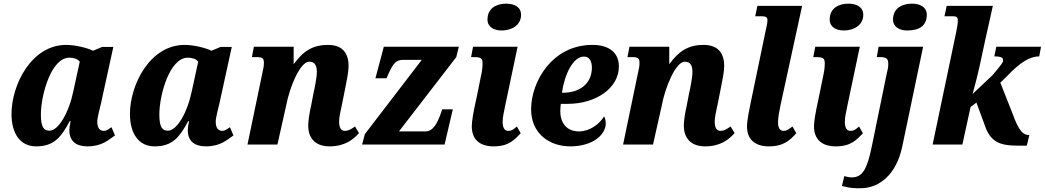

<svg xmlns="http://www.w3.org/2000/svg" viewBox="-20 -792 5724 1052"><path d="M178 10C275 10 315 -40 362 -128H367C362 -107 360 -92 360 -78C360 -17 399 10 459 10C539 10 575 -26 610 -50L591 -95C573 -84 566 -75 548 -75C527 -75 513 -91 513 -125C513 -149 529 -206 533 -224L601 -535H540L490 -514C460 -529 393 -546 343 -546C150 -546 43 -324 43 -168C43 -60 91 10 178 10ZM251 -76C224 -76 204 -89 204 -164C204 -271 260 -476 360 -476C382 -476 405 -470 417 -454L382 -293C358 -176 301 -76 251 -76Z M827 10C924 10 964 -40 1011 -128H1016C1011 -107 1009 -92 1009 -78C1009 -17 1048 10 1108 10C1188 10 1224 -26 1259 -50L1240 -95C1222 -84 1215 -75 1197 -75C1176 -75 1162 -91 1162 -125C1162 -149 1178 -206 1182 -224L1250 -535H1189L1139 -514C1109 -529 1042 -546 992 -546C799 -546 692 -324 692 -168C692 -60 740 10 827 10ZM900 -76C873 -76 853 -89 853 -164C853 -271 909 -476 1009 -476C1031 -476 1054 -470 1066 -454L1031 -293C1007 -176 950 -76 900 -76Z M1947 -63 1925 -99C1899 -80 1885 -75 1869 -75C1847 -75 1838 -96 1838 -125C1838 -149 1846 -185 1854 -221L1871 -306C1879 -346 1890 -399 1890 -430C1890 -493 1863 -546 1777 -546C1697 -546 1643 -515 1589 -440V-536H1371L1360 -479H1387C1419 -479 1426 -471 1426 -448C1426 -428 1422 -412 1419 -399L1336 0H1500L1548 -214C1566 -312 1624 -454 1674 -454C1709 -454 1716 -427 1716 -397C1716 -367 1703 -303 1698 -283L1685 -215C1675 -170 1670 -138 1669 -111C1666 -37 1706 10 1786 10C1868 10 1916 -27 1947 -63Z M1964 0H2416L2461 -193H2403L2390 -156C2377 -124 2356 -72 2311 -72H2166L2480 -479L2494 -536H2083L2037 -363H2098L2107 -385C2126 -422 2139 -464 2187 -464H2291L1979 -57Z M2729 -625C2782 -625 2835 -653 2835 -711C2835 -754 2797 -772 2754 -772C2703 -772 2651 -749 2651 -685C2651 -644 2686 -625 2729 -625ZM2685 10C2767 10 2799 -26 2833 -62L2812 -99C2789 -79 2782 -75 2764 -75C2742 -75 2734 -97 2734 -125C2734 -148 2741 -180 2749 -218L2816 -536H2572L2561 -479H2580C2615 -479 2624 -471 2624 -446C2624 -427 2622 -403 2615 -374L2591 -256C2573 -176 2565 -126 2565 -100C2565 -31 2605 10 2685 10Z M3104 10C3232 10 3299 -57 3299 -115C3299 -131 3296 -145 3290 -154C3263 -111 3211 -72 3152 -72C3087 -72 3050 -116 3050 -183C3050 -203 3052 -216 3053 -223H3091C3245 -223 3371 -309 3371 -428C3371 -503 3318 -546 3226 -546C3005 -546 2890 -344 2890 -193C2890 -60 2991 10 3104 10ZM3059 -284C3073 -383 3119 -482 3180 -482C3211 -482 3223 -455 3223 -421C3223 -331 3152 -284 3067 -284Z M4005 -63 3983 -99C3957 -80 3943 -75 3927 -75C3905 -75 3896 -96 3896 -125C3896 -149 3904 -185 3912 -221L3929 -306C3937 -346 3948 -399 3948 -430C3948 -493 3921 -546 3835 -546C3755 -546 3701 -515 3647 -440V-536H3429L3418 -479H3445C3477 -479 3484 -471 3484 -448C3484 -428 3480 -412 3477 -399L3394 0H3558L3606 -214C3624 -312 3682 -454 3732 -454C3767 -454 3774 -427 3774 -397C3774 -367 3761 -303 3756 -283L3743 -215C3733 -170 3728 -138 3727 -111C3724 -37 3764 10 3844 10C3926 10 3974 -27 4005 -63Z M4193 10C4276 10 4310 -26 4343 -62L4322 -99C4296 -79 4288 -75 4273 -75C4250 -75 4243 -97 4243 -122C4243 -148 4249 -180 4257 -218L4375 -760H4130L4118 -703H4154C4177 -703 4185 -696 4185 -682C4185 -662 4179 -643 4175 -623L4102 -272C4084 -184 4073 -135 4073 -98C4073 -33 4112 10 4193 10Z M4604 -625C4657 -625 4710 -653 4710 -711C4710 -754 4672 -772 4629 -772C4578 -772 4526 -749 4526 -685C4526 -644 4561 -625 4604 -625ZM4560 10C4642 10 4674 -26 4708 -62L4687 -99C4664 -79 4657 -75 4639 -75C4617 -75 4609 -97 4609 -125C4609 -148 4616 -180 4624 -218L4691 -536H4447L4436 -479H4455C4490 -479 4499 -471 4499 -446C4499 -427 4497 -403 4490 -374L4466 -256C4448 -176 4440 -126 4440 -100C4440 -31 4480 10 4560 10Z M4951 -625C5021 -625 5058 -654 5058 -711C5058 -754 5020 -772 4977 -772C4926 -772 4873 -749 4873 -685C4873 -644 4909 -625 4951 -625ZM4706 239C4795 235 4891 169 4924 9L5038 -536H4794L4784 -479H4803C4837 -479 4847 -470 4847 -442C4847 -420 4843 -408 4839 -391L4757 9C4731 136 4706 180 4646 180C4635 180 4615 176 4606 173L4593 227C4638 238 4659 241 4706 239Z M5620 -52C5590 -52 5565 -65 5527 -172L5461 -339L5494 -371C5572 -454 5625 -483 5674 -483L5684 -536H5439L5428 -483C5468 -483 5476 -475 5476 -461C5476 -452 5472 -443 5419 -381L5309 -277C5339 -383 5358 -477 5379 -576L5420 -760H5167L5155 -703H5199C5220 -703 5228 -699 5228 -680C5228 -661 5224 -644 5221 -625L5090 0H5253L5298 -206L5330 -230L5376 -105C5406 -15 5457 6 5556 6H5606Z"/></svg>

Font: Noto Serif SemiCondensed Extra
Style: Italic
Weight: 800
Width: 4
Italic angle: -12°
Designer: Monotype Design Team
Foundry: Monotype Imaging Inc.
Version: Version 1.901